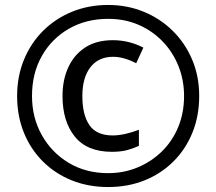

<svg xmlns="http://www.w3.org/2000/svg" viewBox="-20 -744 872 774"><path d="M416 10Q336 10 269 -17Q202 -44 152.5 -93.5Q103 -143 76 -210Q49 -277 49 -357Q49 -436 76.5 -503Q104 -570 153.5 -619.5Q203 -669 270 -696.5Q337 -724 416 -724Q492 -724 558.5 -697Q625 -670 675.5 -620.5Q726 -571 754.5 -504Q783 -437 783 -357Q783 -277 756 -210Q729 -143 679.5 -93.5Q630 -44 563 -17Q496 10 416 10ZM416 -46Q479 -46 534.5 -69Q590 -92 632.5 -133.5Q675 -175 698.5 -232Q722 -289 722 -357Q722 -421 699.5 -477.5Q677 -534 635.5 -577Q594 -620 538.5 -644Q483 -668 416 -668Q327 -668 257.5 -628Q188 -588 148.5 -518Q109 -448 109 -357Q109 -270 148.5 -199.5Q188 -129 257 -87.5Q326 -46 416 -46ZM431 -132Q331 -132 281.5 -193.5Q232 -255 232 -357Q232 -422 255.5 -473Q279 -524 324 -553Q369 -582 435 -582Q500 -582 558 -552L529 -489Q479 -515 436 -515Q377 -515 344.5 -473Q312 -431 312 -357Q312 -281 340.5 -239.5Q369 -198 435 -198Q458 -198 486.5 -204.5Q515 -211 540 -221V-156Q516 -145 491 -138.5Q466 -132 431 -132Z"/></svg>

Font: Noto Sans Arabic Med
Style: Regular
Weight: 500
Designer: Monotype Design Team, Nadine Chahine, Nizar Qandah and Khaled Hosny
Foundry: Monotype Imaging Inc.
Version: Version 2.012; ttfautohint (v1.8.4.7-5d5b)